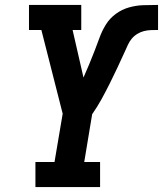

<svg xmlns="http://www.w3.org/2000/svg" viewBox="-20 -755 658 775"><path d="M123 0V-101H200L233 -296L147 -634H97V-735H308V-634H273L317 -442Q329 -469 340 -495.5Q351 -522 361.5 -549Q372 -576 382 -603.5Q392 -631 407.5 -656Q423 -681 447.5 -699Q472 -717 500.5 -725Q529 -733 556.5 -734Q584 -735 612 -735Q612 -735 612 -735Q612 -735 613 -735H614Q615 -735 616 -735Q617 -735 618 -735V-634H617Q603 -634 589 -633.5Q575 -633 561 -629.5Q547 -626 534 -618Q521 -610 511.5 -598.5Q502 -587 496 -573.5Q490 -560 484 -547Q469 -514 454 -482Q439 -450 423 -418Q407 -386 390 -355Q373 -324 352 -294L320 -101H384V0Z"/></svg>

Font: Iosevka Slab Extended Oblique
Style: Bold
Weight: 700
Width: 7
Italic angle: -9°
Monospace: yes
Designer: Belleve Invis
Foundry: Belleve Invis
Version: Version 11.1.1; ttfautohint (v1.8.3)